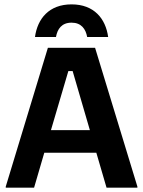

<svg xmlns="http://www.w3.org/2000/svg" viewBox="-20 -872 665 892"><path d="M142.5 -700H240C246.7 -737.5 266.7 -766.7 312.5 -766.7C357.5 -766.7 378.3 -737.5 385 -700H482.5C470.8 -785.8 416.7 -851.7 312.5 -851.7C208.3 -851.7 154.2 -785.8 142.5 -700ZM6.7 0H138.3L185.8 -162.5H427.5L475 0H618.3V-5L421.7 -650H202.5L6.7 -5ZM297.5 -541.7H317.5L397.5 -267.5H216.7Z"/></svg>

Font: Familjen Grotesk GF
Style: Bold
Weight: 700
Designer: Anders Wikstroem, Jonas Baeckman, Matilda Gysing, Kristian Moeller
Foundry: Familjen STHLM AB
Version: Version 2.000; Beta; Release 4; Build 6